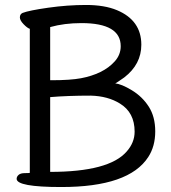

<svg xmlns="http://www.w3.org/2000/svg" viewBox="-20 -737 690 773"><path d="M182 -45Q419 -45 490 -127Q522 -163 522 -207Q522 -284 463 -320Q415 -350 346 -352Q253 -352 182 -346ZM189 -414Q263 -414 306 -422Q349 -430 384 -447Q419 -464 442.5 -490.5Q466 -517 466 -551Q466 -644 308 -644Q239 -644 182 -628V-414ZM227 16Q47 16 47 -17Q47 -26 55 -33Q63 -40 80 -40Q97 -40 100 -41V-621Q90 -624 75 -639.5Q60 -655 60 -667Q60 -680 71 -685Q97 -695 174.5 -706Q252 -717 326 -717Q401 -717 451 -696Q549 -655 549 -557Q549 -478 480 -425Q450 -404 444 -401Q469 -399 511 -373.5Q553 -348 579 -307.5Q605 -267 605 -208Q605 -148 577 -105Q499 16 227 16Z"/></svg>

Font: ToneOZ-Pinyin-WenKai-Medium
Style: Medium
Weight: 700
Designer: Fontworks Inc.
Foundry: ToneOZ
Version: Version 0.240331